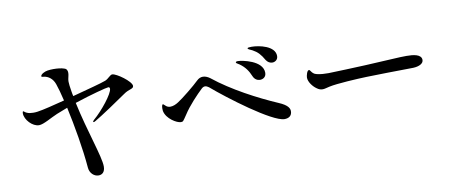

<svg xmlns="http://www.w3.org/2000/svg" viewBox="-69 -1032 3137 1342"><g transform="rotate(-10 1500.0 -360.5)"><path d="M753 -646C738 -646 722 -621 698 -611C662 -597 566 -573 478 -549C472 -547 465 -546 459 -544C456 -556 454 -569 452 -581C447 -613 444 -633 444 -649C444 -657 445 -664 446 -669C448 -681 453 -696 453 -710C453 -724 449 -739 431 -744C412 -751 382 -754 355 -754C341 -754 326 -753 313 -751C292 -748 263 -733 263 -719C263 -714 270 -714 278 -713C311 -710 342 -687 356 -647C366 -619 378 -576 390 -525C316 -506 233 -485 195 -480C184 -478 173 -478 163 -478C147 -478 132 -480 119 -486C106 -491 100 -500 96 -500C92 -500 91 -492 91 -486C91 -440 143 -385 189 -385C222 -385 280 -422 326 -441C350 -451 376 -461 403 -471C432 -339 462 -168 473 -33C476 5 505 33 538 33C563 33 584 17 584 -23C584 -92 513 -283 468 -494C585 -533 698 -562 710 -562C717 -562 721 -559 721 -550C721 -515 635 -408 574 -356C568 -350 565 -346 565 -344C565 -342 566 -340 569 -340C571 -340 575 -341 583 -346C630 -373 764 -463 812 -497C850 -525 883 -519 883 -542C883 -574 783 -646 753 -646Z M1871 -533C1887 -533 1911 -544 1911 -573C1911 -645 1798 -667 1746 -667C1731 -667 1717 -666 1717 -661C1717 -654 1729 -651 1749 -641C1784 -622 1803 -601 1827 -559C1838 -542 1854 -533 1871 -533ZM1765 -429C1784 -429 1809 -440 1809 -472C1809 -559 1663 -585 1634 -585C1625 -585 1619 -583 1619 -578C1619 -572 1629 -569 1642 -560C1680 -533 1700 -504 1718 -461C1728 -439 1747 -429 1765 -429ZM1886 -129C1917 -129 1939 -144 1939 -176C1939 -192 1933 -219 1863 -248C1727 -307 1552 -398 1424 -501C1408 -513 1390 -520 1374 -520C1359 -520 1344 -514 1331 -501C1301 -471 1205 -393 1172 -373C1155 -362 1135 -353 1115 -353C1105 -353 1095 -356 1087 -362C1076 -370 1070 -379 1066 -379C1061 -379 1057 -367 1057 -350C1057 -345 1057 -340 1058 -333C1069 -275 1141 -234 1169 -234C1185 -234 1185 -237 1213 -278C1252 -339 1315 -404 1354 -441C1362 -448 1370 -451 1377 -451C1386 -451 1396 -446 1404 -440C1512 -347 1799 -129 1886 -129Z M2186 -288C2198 -288 2212 -293 2235 -298C2288 -310 2436 -318 2500 -320C2565 -322 2735 -325 2769 -325C2803 -325 2829 -326 2835 -326C2877 -328 2907 -344 2907 -369C2907 -410 2849 -416 2801 -416C2741 -416 2702 -411 2508 -402C2463 -400 2271 -392 2244 -392C2220 -392 2188 -393 2161 -400C2141 -404 2131 -417 2124 -427C2120 -434 2117 -437 2112 -437C2099 -437 2090 -400 2090 -387C2090 -356 2119 -320 2142 -304C2159 -291 2171 -288 2186 -288Z"/></g></svg>

Font: Shippori Mincho OTF SemiBold
Style: Regular
Weight: 600
Designer: FONTDASU
Foundry: FONTDASU / Google Inc. / but / Adobe
Version: Version 3.300;hotconv 1.0.109;makeotfexe 2.5.65596